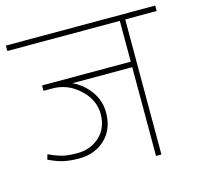

<svg xmlns="http://www.w3.org/2000/svg" viewBox="-109 -721 848 821"><g transform="rotate(-15 315.5 -311.0)"><path d="M483.4 0V-393.1H218.3Q264.6 -371.6 294.9 -329.6Q325.2 -287.6 325.2 -235.8Q325.2 -161.1 279.3 -117.9Q233.4 -74.7 163.6 -74.7Q122.1 -74.7 92.8 -81.8Q63.5 -88.9 30.3 -105L36.6 -127.4Q72.3 -110.8 97.2 -104.7Q122.1 -98.6 161.6 -98.6Q221.2 -98.6 261.2 -135.7Q301.3 -172.9 301.3 -235.1Q301.3 -297.4 249.5 -345.5Q197.8 -393.6 129.9 -393.6H90.8V-417.5H483.4V-598.1H-14.6V-622.1H646.5V-598.1H507.3V0Z"/></g></svg>

Font: Yantramanav Thin
Style: Regular
Weight: 250
Version: Version 1.001;PS 1.0;hotconv 1.0.72;makeotf.lib2.5.5900; ttf